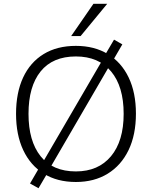

<svg xmlns="http://www.w3.org/2000/svg" viewBox="-20 -956 805 1017"><path d="M65 -353Q65 -465 102.5 -545.5Q140 -626 211 -669.5Q282 -713 382 -713Q480 -713 551.5 -669.5Q623 -626 661.5 -545.5Q700 -465 700 -354Q700 -242 661 -161Q622 -80 550.5 -36Q479 8 382 8Q283 8 212 -36Q141 -80 103 -161Q65 -242 65 -353ZM131 -353Q131 -209 195 -128.5Q259 -48 382 -48Q501 -48 568 -128.5Q635 -209 635 -353Q635 -498 568.5 -577.5Q502 -657 382 -657Q259 -657 195 -577.5Q131 -498 131 -353ZM234 -44 184 41 139 16 189 -70 209 -100 519 -632 534 -661 584 -746 628 -721 578 -635 559 -606 249 -73ZM357 -765 475 -936H548L407 -765Z"/></svg>

Font: Mulish ExtraLight Light
Style: Regular
Weight: 300
Version: Version 3.603